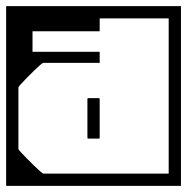

<svg xmlns="http://www.w3.org/2000/svg" viewBox="-40 -606 610 626"><path d="M-20 -358H20Q20 -330.5 20 -314Q20 -297.5 20 -282.2Q20 -267 20 -243Q20 -243 20 -243Q20 -243 20 -243Q20 -243 20 -243Q20 -243 20 -243Q20 -218 20 -205Q20 -192 20 -183.2Q20 -174.5 20 -162.8Q20 -151 20 -128H-20ZM550 -358V-128H510Q510 -151 510 -162.8Q510 -174.5 510 -183.2Q510 -192 510 -205Q510 -218 510 -243Q510 -243 510 -243Q510 -243 510 -243Q510 -243 510 -243Q510 -243 510 -243Q510 -267 510 -282.2Q510 -297.5 510 -314Q510 -330.5 510 -358ZM-20 -279H20V-120Q20 -118.5 27.8 -110Q35.5 -101.5 47 -89.8Q58.5 -78 70.5 -66.5Q82.5 -55 91 -47.5Q99.5 -40 101 -40Q101 -40 101 -40Q101 -40 101 -40Q101 -40 101 -40Q101 -40 118.2 -40Q135.5 -40 161 -40Q186.5 -40 212 -40Q237.5 -40 254.8 -40Q272 -40 272 -40Q272 -30.5 272 -20.2Q272 -10 272 0Q272 0 272 0Q272 0 272 0Q272 0 272 0Q272 0 272 0Q272 0 272 0Q268.5 0 246 0Q223.5 0 190.2 0Q157 0 120.8 0Q84.5 0 52.5 0Q20.5 0 0.2 0Q-20 0 -20 0Q-20 0 -20 0Q-20 0 -20 0Q-20 0 -20 0Q-20 0 -20 0Q-20 0 -20 -20.2Q-20 -40.5 -20 -72.2Q-20 -104 -20 -139.5Q-20 -175 -20 -206.8Q-20 -238.5 -20 -258.8Q-20 -279 -20 -279ZM285 -437V-401Q285 -401 285 -401Q285 -401 285 -401Q285 -401 285 -401Q285 -401 285 -401Q285 -401 269.5 -401Q254 -401 230 -401Q206 -401 180 -401Q154 -401 132.5 -401Q111 -401 101 -401Q101 -401 101 -401Q101 -401 101 -401Q101 -401 101 -401Q99 -401 90.2 -393.5Q81.5 -386 69.8 -374.5Q58 -363 46.5 -351.2Q35 -339.5 27.5 -331Q20 -322.5 20 -321Q20 -321 20 -321Q20 -321 20 -321V-287H-20V-586Q-20 -586 -20 -586Q-20 -586 -20 -586Q-20 -586 -20 -586Q-20 -586 -20 -586Q-20 -586 -20 -586Q-20 -586 -3.8 -586Q12.5 -586 39 -586Q65.5 -586 97.5 -586Q129.5 -586 161.5 -586Q193.5 -586 220 -586Q246.5 -586 262.8 -586Q279 -586 279 -586Q279 -586 279 -586Q279 -586 279 -586Q279 -586 279 -586Q279 -586 279 -586Q279 -586 279 -586Q279 -586 279 -586Q279 -586 279 -586Q279 -586 279 -586Q279 -586 279 -586Q279 -586 279 -586Q279 -586 298.5 -586Q318 -586 349 -586Q380 -586 414.5 -586Q449 -586 480 -586Q511 -586 530.5 -586Q550 -586 550 -586V-296H510V-546Q510 -546 510 -546Q510 -546 510 -546Q510 -546 492.2 -546Q474.5 -546 451.5 -546Q428.5 -546 410.8 -546Q393 -546 393 -546Q393 -546 376.8 -546Q360.5 -546 339 -546Q317.5 -546 301.2 -546Q285 -546 285 -546Q285 -546 285 -546Q285 -546 285 -546V-504H66Q66 -504 66 -504Q66 -504 66 -504V-437Q66 -437 66 -437Q66 -437 66 -437ZM550 -279Q550 -279 550 -258.8Q550 -238.5 550 -206.8Q550 -175 550 -139.5Q550 -104 550 -72.2Q550 -40.5 550 -20.2Q550 0 550 0Q550 0 550 0Q550 0 550 0Q550 0 550 0Q550 0 550 0Q550 0 529 0Q508 0 474.8 0Q441.5 0 404 0Q366.5 0 333.2 0Q300 0 279 0Q258 0 258 0Q258 0 258 0Q258 0 258 0Q258 0 258 0Q258 0 258 0Q258 0 258 0Q258 -10 258 -20.2Q258 -30.5 258 -40Q258 -40 276.2 -40Q294.5 -40 323.2 -40Q352 -40 384 -40Q416 -40 444.8 -40Q473.5 -40 491.8 -40Q510 -40 510 -40Q510 -40 510 -40Q510 -40 510 -40Q510 -40 510 -40Q510 -40 510 -40Q510 -40 510 -40Q510 -40 510 -40Q510 -40 510 -40Q510 -40 510 -40Q510 -40 510 -40Q510 -40 510 -40Q510 -40 510 -40Q510 -40 510 -40Q510 -40 510 -40Q510 -40 510 -57.2Q510 -74.5 510 -101.8Q510 -129 510 -159.5Q510 -190 510 -217.2Q510 -244.5 510 -261.8Q510 -279 510 -279ZM245 -158Q245 -158 245 -176.8Q245 -195.5 245 -220Q245 -244.5 245 -263.2Q245 -282 245 -282Q245 -282 245 -282Q245 -282 245 -282Q245 -285 245.5 -285.5Q246 -286 249 -286Q254.5 -286 259.8 -286Q265 -286 270.2 -286Q275.5 -286 281 -286Q284 -286 284.5 -285.5Q285 -285 285 -282Q285 -282 285 -282Q285 -282 285 -282Q285 -282 285 -263.2Q285 -244.5 285 -220Q285 -195.5 285 -176.8Q285 -158 285 -158Q285 -158 285 -158Q285 -158 285 -158Q285 -158 285 -158Q285 -158 285 -158Q285 -158 285 -158Q285 -158 285 -158Q285 -158 285 -158Q285 -155 284.5 -154.5Q284 -154 281 -154Q273 -154 265.2 -154Q257.5 -154 249 -154Q246 -154 245.5 -154.5Q245 -155 245 -158Q245 -158 245 -158Q245 -158 245 -158Q245 -158 245 -158Q245 -158 245 -158Q245 -158 245 -158Q245 -158 245 -158Q245 -158 245 -158Z"/></svg>

Font: Honk
Style: Regular
Weight: 400
Designer: Noopur Datye & Yesha Goshar
Foundry: Ek Type
Version: Version 1.000